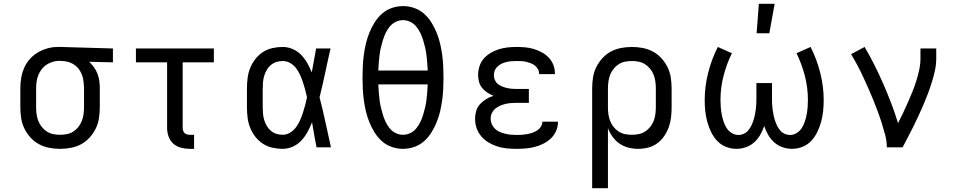

<svg xmlns="http://www.w3.org/2000/svg" viewBox="-20 -775 5040 1010"><path d="M296 8Q267 8 238.5 2.5Q210 -3 185 -16.5Q160 -30 140.5 -51.5Q121 -73 108.5 -98.5Q96 -124 91.5 -152.5Q87 -181 87 -210V-310Q87 -338 91.5 -365Q96 -392 107 -417.5Q118 -443 136.5 -464Q155 -485 179 -499Q203 -513 229.5 -520.5Q256 -528 284 -528H300L574 -520V-447L449 -450Q463 -437 474.5 -421Q486 -405 493 -386.5Q500 -368 502.5 -349Q505 -330 505 -310V-210Q505 -181 500.5 -152.5Q496 -124 483.5 -98.5Q471 -73 451.5 -51.5Q432 -30 407 -16.5Q382 -3 353.5 2.5Q325 8 296 8ZM296 -66Q314 -66 332 -69.5Q350 -73 365.5 -83Q381 -93 392.5 -107.5Q404 -122 410.5 -139Q417 -156 419.5 -174Q422 -192 422 -210V-310Q422 -336 417 -361Q412 -386 397.5 -407.5Q383 -429 359.5 -441Q336 -453 310 -454H300Q298 -455 296 -455Q294 -455 291 -455Q274 -455 256.5 -449.5Q239 -444 224.5 -434.5Q210 -425 199 -410.5Q188 -396 181.5 -379.5Q175 -363 172.5 -345.5Q170 -328 170 -310V-210Q170 -192 172.5 -174Q175 -156 181.5 -139Q188 -122 199.5 -107.5Q211 -93 226.5 -83Q242 -73 260 -69.5Q278 -66 296 -66Z M1001 8H978Q955 8 932 2Q909 -4 892 -19Q875 -34 867 -56.5Q859 -79 859 -102V-447H695V-520H1105V-447H941V-102Q941 -95 943.5 -87.5Q946 -80 951 -75Q956 -70 963.5 -68Q971 -66 978 -66H1001Z M1467 8Q1440 8 1413 2Q1386 -4 1363 -19Q1340 -34 1323 -56Q1306 -78 1296 -103Q1286 -128 1282.5 -155.5Q1279 -183 1279 -210V-310Q1279 -337 1282.5 -364.5Q1286 -392 1296 -417Q1306 -442 1323 -464Q1340 -486 1363 -501Q1386 -516 1413 -522Q1440 -528 1467 -528Q1494 -528 1519.5 -517Q1545 -506 1564 -486.5Q1583 -467 1596.5 -443Q1610 -419 1620 -394Q1626 -426 1631.5 -457.5Q1637 -489 1643 -520H1719Q1704 -456 1690.5 -391.5Q1677 -327 1661 -263Q1678 -198 1692 -132Q1706 -66 1721 0H1645Q1639 -32 1633 -64.5Q1627 -97 1622 -129L1621 -131Q1611 -105 1597.5 -80.5Q1584 -56 1565.5 -36Q1547 -16 1521 -4Q1495 8 1467 8ZM1467 -66Q1488 -66 1506.5 -77.5Q1525 -89 1537.5 -106Q1550 -123 1558.5 -142.5Q1567 -162 1573.5 -182Q1580 -202 1585.5 -222.5Q1591 -243 1595 -263Q1591 -283 1585.5 -303Q1580 -323 1573.5 -342.5Q1567 -362 1558.5 -381Q1550 -400 1537.5 -416.5Q1525 -433 1506.5 -443.5Q1488 -454 1467 -454Q1450 -454 1434 -449Q1418 -444 1405 -433Q1392 -422 1383.5 -407.5Q1375 -393 1370 -376.5Q1365 -360 1363.5 -343.5Q1362 -327 1362 -310V-210Q1362 -193 1363.5 -176.5Q1365 -160 1370 -143.5Q1375 -127 1383.5 -112.5Q1392 -98 1405 -87Q1418 -76 1434 -71Q1450 -66 1467 -66Z M2100 8Q2070 8 2041 -2Q2012 -12 1989.5 -32Q1967 -52 1951 -77.5Q1935 -103 1923.5 -131Q1912 -159 1905 -188.5Q1898 -218 1894 -247.5Q1890 -277 1888.5 -307Q1887 -337 1887 -368Q1887 -398 1888.5 -428Q1890 -458 1894 -487.5Q1898 -517 1905 -546.5Q1912 -576 1923.5 -604Q1935 -632 1951 -657.5Q1967 -683 1989.5 -703Q2012 -723 2041 -733Q2070 -743 2100 -743Q2130 -743 2159 -733Q2188 -723 2210.5 -703Q2233 -683 2249 -657.5Q2265 -632 2276.5 -604Q2288 -576 2295 -546.5Q2302 -517 2306 -487.5Q2310 -458 2311.5 -428Q2313 -398 2313 -368Q2313 -337 2311.5 -307Q2310 -277 2306 -247.5Q2302 -218 2295 -188.5Q2288 -159 2276.5 -131Q2265 -103 2249 -77.5Q2233 -52 2210.5 -32Q2188 -12 2159 -2Q2130 8 2100 8ZM1970 -404H2230Q2229 -424 2227.5 -444.5Q2226 -465 2223.5 -485Q2221 -505 2216.5 -524.5Q2212 -544 2206 -563.5Q2200 -583 2191.5 -601Q2183 -619 2170 -635Q2157 -651 2138.5 -660Q2120 -669 2100 -669Q2080 -669 2061.5 -660Q2043 -651 2030 -635Q2017 -619 2008.5 -601Q2000 -583 1994 -563.5Q1988 -544 1983.5 -524.5Q1979 -505 1976.5 -485Q1974 -465 1972.5 -444.5Q1971 -424 1970 -404ZM2100 -66Q2120 -66 2138.5 -75Q2157 -84 2170 -100Q2183 -116 2191.5 -134Q2200 -152 2206 -171.5Q2212 -191 2216.5 -210.5Q2221 -230 2223.5 -250Q2226 -270 2227.5 -290.5Q2229 -311 2230 -331H1970Q1971 -311 1972.5 -290.5Q1974 -270 1976.5 -250Q1979 -230 1983.5 -210.5Q1988 -191 1994 -171.5Q2000 -152 2008.5 -134Q2017 -116 2030 -100Q2043 -84 2061.5 -75Q2080 -66 2100 -66Z M2697 8Q2672 8 2646.5 5.5Q2621 3 2597 -4.5Q2573 -12 2551 -25Q2529 -38 2512.5 -57Q2496 -76 2487.5 -100Q2479 -124 2479 -150Q2479 -171 2485 -191.5Q2491 -212 2505.5 -227.5Q2520 -243 2538 -254Q2556 -265 2576 -271Q2559 -278 2543.5 -288Q2528 -298 2516.5 -312Q2505 -326 2500 -344Q2495 -362 2495 -381Q2495 -404 2502.5 -427Q2510 -450 2525.5 -467.5Q2541 -485 2561.5 -497Q2582 -509 2604.5 -516Q2627 -523 2650.5 -525.5Q2674 -528 2697 -528Q2720 -528 2742.5 -526Q2765 -524 2787 -517.5Q2809 -511 2829.5 -500Q2850 -489 2866 -472.5Q2882 -456 2890.5 -434.5Q2899 -413 2899 -390V-385H2816V-387Q2816 -400 2810 -411Q2804 -422 2794 -430Q2784 -438 2772 -442.5Q2760 -447 2747.5 -450Q2735 -453 2722.5 -453.5Q2710 -454 2697 -454Q2684 -454 2671 -453Q2658 -452 2645 -449Q2632 -446 2620 -440.5Q2608 -435 2598 -426Q2588 -417 2583 -405Q2578 -393 2578 -379Q2578 -366 2583.5 -353.5Q2589 -341 2599 -333Q2609 -325 2621.5 -320Q2634 -315 2647 -312Q2660 -309 2673.5 -308Q2687 -307 2700 -307H2762V-234H2700Q2685 -234 2670 -233Q2655 -232 2640 -228.5Q2625 -225 2611 -219Q2597 -213 2585.5 -203.5Q2574 -194 2567.5 -180Q2561 -166 2561 -151Q2561 -136 2567 -122Q2573 -108 2584 -97.5Q2595 -87 2609 -81Q2623 -75 2637.5 -71.5Q2652 -68 2667 -66.5Q2682 -65 2697 -65Q2711 -65 2725 -66Q2739 -67 2753 -69.5Q2767 -72 2780 -76.5Q2793 -81 2805 -88.5Q2817 -96 2825 -108.5Q2833 -121 2833 -135H2915V-132Q2915 -108 2905 -85.5Q2895 -63 2877.5 -46.5Q2860 -30 2838 -19Q2816 -8 2792.5 -2Q2769 4 2745 6Q2721 8 2697 8Z M3095 215V-310Q3095 -339 3099.5 -367.5Q3104 -396 3116.5 -421.5Q3129 -447 3148.5 -468.5Q3168 -490 3193 -503.5Q3218 -517 3246.5 -522.5Q3275 -528 3304 -528Q3333 -528 3361.5 -522.5Q3390 -517 3415 -503.5Q3440 -490 3459.5 -468.5Q3479 -447 3491.5 -421.5Q3504 -396 3508.5 -367.5Q3513 -339 3513 -310V-210Q3513 -184 3510 -157.5Q3507 -131 3498 -106Q3489 -81 3473.5 -58.5Q3458 -36 3436.5 -20.5Q3415 -5 3389 1.5Q3363 8 3337 8Q3311 8 3285.5 1.5Q3260 -5 3239 -19.5Q3218 -34 3202.5 -55.5Q3187 -77 3178 -101V215ZM3304 -66Q3322 -66 3340 -69.5Q3358 -73 3373.5 -83Q3389 -93 3400.5 -107.5Q3412 -122 3418.5 -139Q3425 -156 3427.5 -174Q3430 -192 3430 -210V-310Q3430 -328 3427.5 -346Q3425 -364 3418.5 -381Q3412 -398 3400.5 -412.5Q3389 -427 3373.5 -437Q3358 -447 3340 -450.5Q3322 -454 3304 -454Q3286 -454 3268 -450.5Q3250 -447 3234.5 -437Q3219 -427 3207.5 -412.5Q3196 -398 3189.5 -381Q3183 -364 3180.5 -346Q3178 -328 3178 -310V-210Q3178 -192 3180.5 -174Q3183 -156 3189.5 -139Q3196 -122 3207.5 -107.5Q3219 -93 3234.5 -83Q3250 -73 3268 -69.5Q3286 -66 3304 -66Z M3854 8Q3825 8 3798 -3Q3771 -14 3752 -34.5Q3733 -55 3720.5 -81Q3708 -107 3700.5 -134.5Q3693 -162 3690 -190.5Q3687 -219 3687 -248Q3687 -320 3705 -391.5Q3723 -463 3756 -528L3830 -495Q3802 -438 3786 -375.5Q3770 -313 3770 -249Q3770 -230 3771.5 -211Q3773 -192 3776.5 -173.5Q3780 -155 3786 -136.5Q3792 -118 3802 -102Q3812 -86 3828.5 -75.5Q3845 -65 3864 -65Q3879 -65 3893 -71.5Q3907 -78 3916.5 -89.5Q3926 -101 3932.5 -114.5Q3939 -128 3943.5 -142Q3948 -156 3951 -171Q3954 -186 3956 -200.5Q3958 -215 3958.5 -230Q3959 -245 3959 -260V-338H4041V-260Q4041 -245 4041.5 -230Q4042 -215 4044 -200.5Q4046 -186 4049 -171Q4052 -156 4056.5 -142Q4061 -128 4067.5 -114.5Q4074 -101 4083.5 -89.5Q4093 -78 4107 -71.5Q4121 -65 4136 -65Q4155 -65 4171.5 -75.5Q4188 -86 4198 -102Q4208 -118 4214 -136.5Q4220 -155 4223.5 -173.5Q4227 -192 4228.5 -211Q4230 -230 4230 -249Q4230 -313 4214 -375.5Q4198 -438 4170 -495L4244 -528Q4277 -463 4295 -391.5Q4313 -320 4313 -248Q4313 -219 4310 -190.5Q4307 -162 4299.5 -134.5Q4292 -107 4279.5 -81Q4267 -55 4248 -34.5Q4229 -14 4202 -3Q4175 8 4146 8Q4121 8 4096.5 -0.5Q4072 -9 4053 -26Q4034 -43 4021 -65.5Q4008 -88 4000 -112Q3992 -88 3979 -65.5Q3966 -43 3947 -26Q3928 -9 3903.5 -0.5Q3879 8 3854 8ZM3960 -600 3972 -755H4055L4027 -600Z M4645 0Q4645 -33 4636.5 -65Q4628 -97 4618 -128.5Q4608 -160 4596.5 -191Q4585 -222 4572.5 -252.5Q4560 -283 4546.5 -313.5Q4533 -344 4519 -374Q4505 -404 4489.5 -433Q4474 -462 4457 -490L4528 -528Q4556 -481 4580.5 -432Q4605 -383 4627 -332.5Q4649 -282 4668.5 -231Q4688 -180 4704 -127Q4718 -154 4731 -181.5Q4744 -209 4756 -236.5Q4768 -264 4779.5 -292Q4791 -320 4800 -349Q4809 -378 4815.5 -408Q4822 -438 4822 -468V-520H4905V-468Q4905 -436 4898.5 -405.5Q4892 -375 4882.5 -344.5Q4873 -314 4862 -284.5Q4851 -255 4838.5 -226Q4826 -197 4813 -168.5Q4800 -140 4786 -112Q4772 -84 4757.5 -56Q4743 -28 4728 0Z"/></svg>

Font: Iosevka Etoile
Style: Regular
Weight: 400
Designer: Belleve Invis
Foundry: Belleve Invis
Version: Version 33.2.4